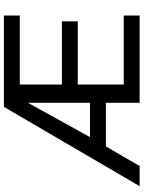

<svg xmlns="http://www.w3.org/2000/svg" viewBox="105 -845 740 990"><g transform="rotate(-90 475.0 -350.0)"><path d="M10 0 419 -700H890V-618H534V-401H860V-319H534V-82H890V0H440V-174H215L114 0ZM263 -256H440V-576Z"/></g></svg>

Font: Golos Text
Style: Regular
Weight: 400
Designer: A.Korolkova, Vitaly Kuzmin
Foundry: ParaType Ltd
Version: Version 2.004